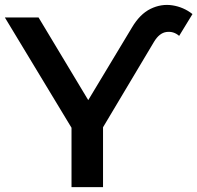

<svg xmlns="http://www.w3.org/2000/svg" viewBox="-29 -772 814 792"><path d="M765 -714 710 -624Q687 -644 657.5 -640Q628 -636 606 -599L396 -247V0H266V-245L-9 -700H130L335 -359L515 -658Q548 -714 592 -735.5Q636 -757 682 -750Q728 -743 765 -714Z"/></svg>

Font: Montserrat Thin SemiBold
Style: Regular
Weight: 600
Version: Version 9.000